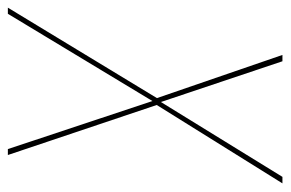

<svg xmlns="http://www.w3.org/2000/svg" viewBox="-164 -578 721 476"><g transform="rotate(90 196.0 -340.5)"><path d="M413.1 -680.7 218.8 -369.1 342.8 0H328.1L209 -358.4L-7.3 0H-22.5L201.7 -369.6L94.7 -680.7H110.4L211.4 -379.4L397 -680.7Z"/></g></svg>

Font: Fira Sans Compressed Hair
Style: Italic
Weight: 100
Width: 3
Italic angle: -8°
Designer: Carrois Corporate & Edenspiekermann AG
Foundry: Carrois Corporate GbR & Edenspiekermann AG
Version: Version 4.203;PS 004.203;hotconv 1.0.88;makeotf.lib2.5.64775